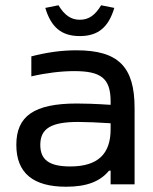

<svg xmlns="http://www.w3.org/2000/svg" viewBox="-20 -700 580 729"><path d="M270 -509C212 -509 158 -501 99 -486V-410C155 -423 212 -430 262 -430C363 -430 400 -403 400 -315V-302C339 -306 297 -307 272 -307C109 -307 42 -259 42 -150C42 -42 107 9 231 9C310 9 360 -11 394 -52H400V0H491V-290C491 -447 429 -509 270 -509ZM133 -150C133 -212 174 -237 277 -237C306 -237 355 -235 400 -232V-209C400 -115 351 -68 247 -68C167 -68 133 -93 133 -150ZM152 -670 202 -680C225 -642 250 -625 283 -625C317 -625 341 -642 364 -680L414 -670C392 -596 352 -563 283 -563C214 -563 174 -596 152 -670Z"/></svg>

Font: LT Wave Alt
Style: Regular
Weight: 400
Designer: Daniel Lyons
Version: Version 2.5 (Glyphs App)